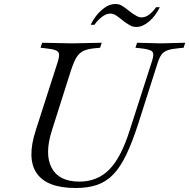

<svg xmlns="http://www.w3.org/2000/svg" viewBox="-20 -927 947 961"><path d="M359 14Q215 14 164 -59.5Q113 -133 159 -275L268 -614Q277 -642 275.5 -656Q274 -670 257 -676Q240 -682 202 -686L183 -688L191 -713L340 -710L489 -713L481 -688L460 -686Q422 -683 399.5 -673Q377 -663 363 -640Q349 -617 335 -574L240 -275Q202 -156 238.5 -87Q275 -18 377 -18Q467 -18 526.5 -78Q586 -138 629 -274L742 -625Q753 -659 741 -670Q729 -681 677 -686L658 -688L666 -713L784 -710L907 -713L899 -688L878 -686Q841 -683 820.5 -676Q800 -669 789 -654.5Q778 -640 769 -612L672 -308Q642 -215 612 -152.5Q582 -90 546.5 -53.5Q511 -17 465.5 -1.5Q420 14 359 14ZM663 -792Q644 -792 629 -801Q614 -810 604 -817L584 -833Q570 -844 558 -851.5Q546 -859 532 -859Q510 -859 487 -840Q464 -821 453 -803H434Q440 -818 457.5 -842.5Q475 -867 501.5 -887Q528 -907 558 -907Q577 -907 592.5 -897Q608 -887 615 -881L644 -859Q650 -855 663 -847.5Q676 -840 689 -840Q709 -840 728 -855Q747 -870 761 -891H780Q758 -846 725.5 -819Q693 -792 663 -792Z"/></svg>

Font: Baskervville
Style: Italic
Weight: 400
Italic angle: -18°
Designer: ANRT
Foundry: ANRT
Version: Version 1.100